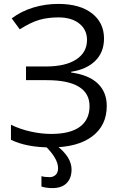

<svg xmlns="http://www.w3.org/2000/svg" viewBox="-20 -744 621 982"><path d="M512 -547Q512 -477 467.5 -433Q423 -389 344 -377V-373Q434 -361 480 -317Q526 -273 526 -202Q526 -102 451 -46Q376 10 240 10Q116 10 36 -29V-106Q83 -83 137.5 -71Q192 -59 242 -59Q339 -59 388.5 -95.5Q438 -132 438 -201Q438 -267 383 -300.5Q328 -334 219 -334H113V-404H215Q315 -404 370 -440Q425 -476 425 -540Q425 -592 385.5 -623.5Q346 -655 279 -655Q225 -655 181.5 -642.5Q138 -630 81 -594L40 -650Q89 -687 150.5 -705.5Q212 -724 278 -724Q388 -724 450 -676Q512 -628 512 -547ZM277 116Q277 66 209 0H269Q346 59 346 123Q346 167 321 192.5Q296 218 248 218Q216 218 192 210V157Q208 162 234 162Q252 162 264.5 150.5Q277 139 277 116Z"/></svg>

Font: Stephens Clock
Style: Regular
Weight: 400
Designer: Peter Wiegel (catfonts.de) with slight modifications by DT1.org
Version: Version 0.9.1